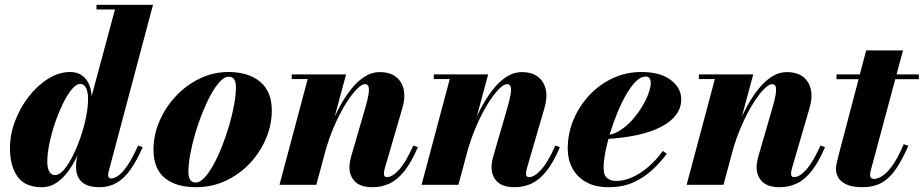

<svg xmlns="http://www.w3.org/2000/svg" viewBox="-20 -770 3848 800"><path d="M395 10Q344.5 10 320.8 -12Q297 -34 297 -73.5Q297 -80.5 297.2 -88.2Q297.5 -96 299 -103.5L315 -179L346.5 -261L349 -321.5L459 -730.5H382V-750H617.5L432.5 -54.5Q430.5 -46.5 430.5 -39.5Q430.5 -34.5 433.5 -30.5Q436.5 -26.5 443.5 -26.5Q456 -26.5 472.5 -37.8Q489 -49 509.8 -78.8Q530.5 -108.5 555.5 -163.5L574.5 -157Q549.5 -99.5 523 -62.5Q496.5 -25.5 465.2 -7.8Q434 10 395 10ZM154.5 10Q84 10 52.8 -34.5Q21.5 -79 21.5 -152.5Q21.5 -210 43 -266.2Q64.5 -322.5 100.5 -368.5Q136.5 -414.5 181.2 -442.2Q226 -470 272.5 -470Q301 -470 321 -456.2Q341 -442.5 351.8 -416.8Q362.5 -391 362.5 -353.5Q362.5 -333 357 -298.8Q351.5 -264.5 340 -223.5Q328.5 -182.5 311.2 -141.2Q294 -100 271 -65.8Q248 -31.5 218.8 -10.8Q189.5 10 154.5 10ZM210 -40.5Q227 -40.5 245.8 -62Q264.5 -83.5 282.5 -119Q300.5 -154.5 315.2 -197Q330 -239.5 338.5 -281.8Q347 -324 347 -359Q347 -377.5 343.2 -391.2Q339.5 -405 332.5 -412.5Q325.5 -420 314 -420Q297 -420 278.5 -397.2Q260 -374.5 242 -337.8Q224 -301 209.2 -257.5Q194.5 -214 185.8 -171.5Q177 -129 177 -95.5Q177 -70.5 185.2 -55.5Q193.5 -40.5 210 -40.5Z M797 10Q713 10 666.2 -28.8Q619.5 -67.5 619.5 -146Q619.5 -207.5 644.5 -265.5Q669.5 -323.5 712.8 -369.5Q756 -415.5 812.5 -442.8Q869 -470 931.5 -470Q1015.5 -470 1064 -429.2Q1112.5 -388.5 1112.5 -310Q1112.5 -250 1088.5 -193Q1064.5 -136 1021.5 -90Q978.5 -44 921 -17Q863.5 10 797 10ZM796 -9.5Q813 -9.5 832 -29.8Q851 -50 869.8 -84.2Q888.5 -118.5 905.2 -160.8Q922 -203 935 -247.8Q948 -292.5 955.5 -334Q963 -375.5 963 -407Q963 -427.5 956 -439Q949 -450.5 932.5 -450.5Q915.5 -450.5 896.5 -430.2Q877.5 -410 858.8 -375.8Q840 -341.5 823 -299.2Q806 -257 793 -212.2Q780 -167.5 772.5 -126.2Q765 -85 765 -53Q765 -33 772.2 -21.2Q779.5 -9.5 796 -9.5Z M1532 10Q1483 10 1459.5 -13.2Q1436 -36.5 1436 -74Q1436 -85 1438.8 -99.2Q1441.5 -113.5 1445 -124.5L1500.5 -315.5Q1512 -354 1515.5 -377Q1519 -400 1515.2 -409.8Q1511.5 -419.5 1500.5 -419.5Q1487 -419.5 1465.8 -397.8Q1444.5 -376 1420.2 -337Q1396 -298 1373.2 -246Q1350.5 -194 1333.5 -133H1321Q1332.5 -177.5 1350 -224.8Q1367.5 -272 1390 -315.5Q1412.5 -359 1439.5 -394Q1466.5 -429 1497.2 -449.2Q1528 -469.5 1562.5 -469.5Q1604 -469.5 1629.2 -450.2Q1654.5 -431 1662 -397Q1669.5 -363 1656.5 -319.5L1583 -67.5Q1582 -63.5 1580.8 -57.8Q1579.5 -52 1579.5 -48Q1579.5 -39.5 1582.5 -35.8Q1585.5 -32 1592 -32Q1615.5 -32 1643.8 -64Q1672 -96 1702 -163.5L1721 -157Q1695 -95.5 1666.2 -58.8Q1637.5 -22 1604.5 -6Q1571.5 10 1532 10ZM1144.5 0 1262 -440.5H1195.5V-460H1422L1298 0Z M2124 10Q2075 10 2051.5 -13.2Q2028 -36.5 2028 -74Q2028 -85 2030.8 -99.2Q2033.5 -113.5 2037 -124.5L2092.5 -315.5Q2104 -354 2107.5 -377Q2111 -400 2107.2 -409.8Q2103.5 -419.5 2092.5 -419.5Q2079 -419.5 2057.8 -397.8Q2036.5 -376 2012.2 -337Q1988 -298 1965.2 -246Q1942.5 -194 1925.5 -133H1913Q1924.5 -177.5 1942 -224.8Q1959.5 -272 1982 -315.5Q2004.5 -359 2031.5 -394Q2058.5 -429 2089.2 -449.2Q2120 -469.5 2154.5 -469.5Q2196 -469.5 2221.2 -450.2Q2246.5 -431 2254 -397Q2261.5 -363 2248.5 -319.5L2175 -67.5Q2174 -63.5 2172.8 -57.8Q2171.5 -52 2171.5 -48Q2171.5 -39.5 2174.5 -35.8Q2177.5 -32 2184 -32Q2207.5 -32 2235.8 -64Q2264 -96 2294 -163.5L2313 -157Q2287 -95.5 2258.2 -58.8Q2229.5 -22 2196.5 -6Q2163.5 10 2124 10ZM1736.5 0 1854 -440.5H1787.5V-460H2014L1890 0Z M2516 10Q2459 10 2421.2 -11.8Q2383.5 -33.5 2364.5 -69.8Q2345.5 -106 2345.5 -150Q2345.5 -213.5 2369.5 -271Q2393.5 -328.5 2435.8 -373.5Q2478 -418.5 2533.5 -444.2Q2589 -470 2652 -470Q2730.5 -470 2774.5 -437Q2818.5 -404 2818.5 -356.5Q2818.5 -322 2798 -293.2Q2777.5 -264.5 2737.5 -243Q2697.5 -221.5 2638 -208Q2578.5 -194.5 2499.5 -190.5V-205.5Q2531.5 -207 2560.5 -224.8Q2589.5 -242.5 2613.2 -269Q2637 -295.5 2654.8 -324.8Q2672.5 -354 2682 -380.5Q2691.5 -407 2691.5 -424Q2691.5 -435.5 2686.8 -443.2Q2682 -451 2669.5 -451Q2650 -451 2629.8 -431Q2609.5 -411 2590 -377.5Q2570.5 -344 2553.5 -303Q2536.5 -262 2523.2 -219Q2510 -176 2502.5 -137Q2495 -98 2495 -70Q2495 -39.5 2509.8 -27.8Q2524.5 -16 2548.5 -16Q2579.5 -16 2614 -31.2Q2648.5 -46.5 2681.5 -74.8Q2714.5 -103 2741.5 -141L2758.5 -129.5Q2733.5 -95.5 2699.5 -63.5Q2665.5 -31.5 2620.5 -10.8Q2575.5 10 2516 10Z M3228.5 10Q3179.5 10 3156 -13.2Q3132.5 -36.5 3132.5 -74Q3132.5 -85 3135.2 -99.2Q3138 -113.5 3141.5 -124.5L3197 -315.5Q3208.5 -354 3212 -377Q3215.5 -400 3211.8 -409.8Q3208 -419.5 3197 -419.5Q3183.5 -419.5 3162.2 -397.8Q3141 -376 3116.8 -337Q3092.5 -298 3069.8 -246Q3047 -194 3030 -133H3017.5Q3029 -177.5 3046.5 -224.8Q3064 -272 3086.5 -315.5Q3109 -359 3136 -394Q3163 -429 3193.8 -449.2Q3224.5 -469.5 3259 -469.5Q3300.5 -469.5 3325.8 -450.2Q3351 -431 3358.5 -397Q3366 -363 3353 -319.5L3279.5 -67.5Q3278.5 -63.5 3277.2 -57.8Q3276 -52 3276 -48Q3276 -39.5 3279 -35.8Q3282 -32 3288.5 -32Q3312 -32 3340.2 -64Q3368.5 -96 3398.5 -163.5L3417.5 -157Q3391.5 -95.5 3362.8 -58.8Q3334 -22 3301 -6Q3268 10 3228.5 10ZM2841 0 2958.5 -440.5H2892V-460H3118.5L2994.5 0Z M3574 10Q3532 10 3507.8 -1Q3483.5 -12 3473.2 -29.5Q3463 -47 3463 -65.5Q3463 -79 3467.5 -96.2Q3472 -113.5 3475.5 -128.5L3589 -560H3742.5L3610 -66.5Q3608.5 -61 3607 -54.5Q3605.5 -48 3605.5 -41Q3605.5 -24.5 3622.5 -24.5Q3632.5 -24.5 3646.2 -31Q3660 -37.5 3676 -53.2Q3692 -69 3709.5 -97.2Q3727 -125.5 3745.5 -169L3765 -163Q3739.5 -104.5 3713.2 -66Q3687 -27.5 3653.8 -8.8Q3620.5 10 3574 10ZM3465.5 -440V-460H3808.5V-440Z"/></svg>

Font: Bodoni Moda ExtraBold
Style: Italic
Weight: 800
Italic angle: -13°
Version: Version 2.005